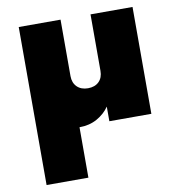

<svg xmlns="http://www.w3.org/2000/svg" viewBox="-90 -646 931 998"><g transform="rotate(-10 375.5 -147.0)"><path d="M454.1 0V-77.1Q429.7 -41.5 389.2 -18.8Q348.6 3.9 295.9 3.9V270H75.2V-564H295.9V-266.1Q295.9 -230.5 317.4 -209.2Q338.9 -188 375 -188Q411.6 -188 432.9 -209Q454.1 -230 454.1 -266.1V-564H675.8V0Z"/></g></svg>

Font: SVN-Poppins Black
Style: Regular
Weight: 900
Designer: Ninad Kale (Devanagari), Jonny Pinhorn (Latin)
Foundry: Indian Type Foundry
Version: Version 3.002 2017